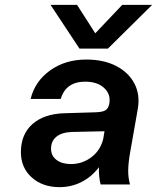

<svg xmlns="http://www.w3.org/2000/svg" viewBox="-20 -759 646 790"><path d="M424 -559H307L188 -739H297L372 -622L483 -739H606ZM516 -135Q508 -91 507.5 -59.5Q507 -28 515 0H394Q386 -31 387 -71Q358 -32 316 -10.5Q274 11 225 11Q155 11 110.5 -29Q66 -69 66 -133Q66 -206 113 -248Q160 -290 243 -293L374 -297Q401 -298 412.5 -304.5Q424 -311 428 -326L430 -334Q436 -372 408 -397.5Q380 -423 331 -423Q251 -423 230 -352H106Q124 -425 186.5 -469.5Q249 -514 335 -514Q407 -514 458 -487.5Q509 -461 533 -415.5Q557 -370 547 -311ZM190 -147Q190 -118 212.5 -101Q235 -84 272 -84Q319 -84 356.5 -112.5Q394 -141 405 -189L410 -219L274 -216Q233 -214 211.5 -196Q190 -178 190 -147Z"/></svg>

Font: Overused Grotesk SemiBold
Style: Italic
Weight: 600
Italic angle: -10°
Version: Version 0.003